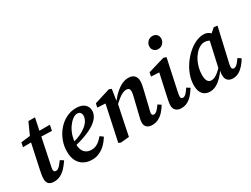

<svg xmlns="http://www.w3.org/2000/svg" viewBox="-59 -1315 2483 1897"><g transform="rotate(-30 1182.0 -367.0)"><path d="M51 -435 61 -485 199 -502V-495H392L379 -432L193 -438L190 -437ZM149 14Q109 14 89.5 -5Q70 -24 70 -60Q70 -83 73.5 -105Q77 -127 83 -155L148 -459L226 -632H301L202 -155Q197 -134 194.5 -120Q192 -106 192 -96Q192 -83 199 -76Q206 -69 218 -69Q230 -69 242 -76.5Q254 -84 268 -100Q282 -116 302 -143L338 -120Q313 -82 285 -51.5Q257 -21 223.5 -3.5Q190 14 149 14Z M583 14Q530 14 489.5 -8.5Q449 -31 427 -74Q405 -117 405 -180Q405 -245 428 -304Q451 -363 491 -409.5Q531 -456 584 -482.5Q637 -509 696 -509Q757 -509 790.5 -481Q824 -453 824 -406Q824 -374 805 -342.5Q786 -311 744 -281.5Q702 -252 635.5 -226.5Q569 -201 473 -179L471 -218Q567 -241 622 -273Q677 -305 701 -339.5Q725 -374 725 -405Q725 -429 713 -442.5Q701 -456 679 -456Q654 -456 626 -435Q598 -414 573.5 -379Q549 -344 534 -299Q519 -254 519 -205Q519 -136 548.5 -105Q578 -74 625 -74Q656 -74 680 -85Q704 -96 723.5 -114Q743 -132 760 -152L795 -126Q779 -100 758.5 -75Q738 -50 711.5 -30Q685 -10 653 2Q621 14 583 14Z M912 9 887 -1 979 -431 1011 -400 882 -407 891 -451 1071 -507 1099 -496 1078 -361 1082 -356 1054 -225Q1042 -169 1031 -113Q1020 -57 1008 0ZM1270 14Q1229 14 1208.5 -5.5Q1188 -25 1188 -56Q1188 -78 1193.5 -101Q1199 -124 1205 -149L1241 -297Q1247 -322 1251.5 -342.5Q1256 -363 1256 -378Q1256 -398 1246 -408Q1236 -418 1217 -418Q1197 -418 1175 -408Q1153 -398 1126 -377Q1099 -356 1065 -323L1063 -373H1082Q1114 -414 1148 -444Q1182 -474 1218.5 -491.5Q1255 -509 1293 -509Q1336 -509 1359 -486Q1382 -463 1382 -422Q1382 -399 1377 -374.5Q1372 -350 1366 -325L1325 -154Q1320 -134 1316 -118.5Q1312 -103 1312 -92Q1312 -81 1317.5 -74.5Q1323 -68 1334 -68Q1351 -68 1369 -84Q1387 -100 1412 -137L1447 -114Q1428 -81 1402 -51.5Q1376 -22 1343 -4Q1310 14 1270 14Z M1518 -63Q1518 -84 1522.5 -107.5Q1527 -131 1533 -159L1593 -433L1617 -401L1495 -407L1504 -451L1693 -507L1724 -497L1652 -161Q1648 -139 1644.5 -122Q1641 -105 1641 -94Q1641 -82 1647.5 -75Q1654 -68 1665 -68Q1682 -68 1699 -84Q1716 -100 1742 -139L1778 -116Q1756 -80 1730.5 -50.5Q1705 -21 1673 -3.5Q1641 14 1602 14Q1562 14 1540 -6.5Q1518 -27 1518 -63ZM1694 -606Q1667 -606 1648 -624Q1629 -642 1629 -670Q1629 -702 1651 -725Q1673 -748 1705 -748Q1735 -748 1753 -730.5Q1771 -713 1771 -685Q1771 -653 1749 -629.5Q1727 -606 1694 -606Z M1929 14Q1898 14 1872.5 0.5Q1847 -13 1832.5 -43Q1818 -73 1818 -121Q1818 -177 1838 -233Q1858 -289 1892 -338.5Q1926 -388 1969 -426.5Q2012 -465 2058.5 -487Q2105 -509 2149 -509Q2174 -509 2192 -501.5Q2210 -494 2225.5 -479.5Q2241 -465 2257 -444L2212 -398Q2191 -418 2168.5 -428.5Q2146 -439 2121 -439Q2102 -439 2083 -431.5Q2064 -424 2046 -410Q2028 -396 2012 -376Q1990 -351 1973.5 -316.5Q1957 -282 1948 -244Q1939 -206 1939 -169Q1939 -120 1953.5 -98Q1968 -76 1996 -76Q2015 -76 2035.5 -85.5Q2056 -95 2082 -117.5Q2108 -140 2143 -179L2145 -127H2123Q2096 -86 2065 -54.5Q2034 -23 2000 -4.5Q1966 14 1929 14ZM2191 14Q2153 14 2131.5 -6Q2110 -26 2110 -68Q2110 -79 2111 -89Q2112 -99 2114 -108Q2116 -117 2118 -126L2109 -128L2182 -454L2202 -456L2276 -520L2316 -515L2234 -157Q2229 -135 2226 -120Q2223 -105 2223 -94Q2223 -82 2229 -75Q2235 -68 2247 -68Q2264 -68 2282.5 -85Q2301 -102 2326 -139L2361 -116Q2341 -81 2315 -51.5Q2289 -22 2258 -4Q2227 14 2191 14Z"/></g></svg>

Font: Source Serif 4 SemiBold
Style: Italic
Weight: 600
Italic angle: -12°
Designer: Frank Grießhammer
Foundry: Adobe Systems Incorporated
Version: Version 4.004;hotconv 1.0.116;makeotfexe 2.5.65601